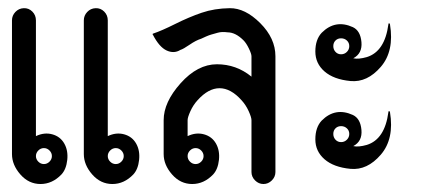

<svg xmlns="http://www.w3.org/2000/svg" viewBox="-20 -461 1080 481"><path d="M284 -84Q278 -90 270 -90Q262 -90 256 -84Q250 -78 250 -70Q250 -62 256 -56Q262 -50 270 -50Q278 -50 284 -56Q290 -62 290 -70Q290 -78 284 -84ZM104 -84Q98 -90 90 -90Q82 -90 76 -84Q70 -78 70 -70Q70 -62 76 -56Q82 -50 90 -50Q98 -50 104 -56Q110 -62 110 -70Q110 -78 104 -84ZM250 -410V-120Q271 -130 291 -124.5Q311 -119 321 -101.5Q331 -84 328.5 -60.5Q326 -37 314 -24Q291 0 261.5 0Q232 0 211 -24Q190 -48 190 -75V-410Q190 -422 198.5 -431Q207 -440 219.5 -440.5Q232 -441 241 -432Q250 -423 250 -410ZM70 -410V-120Q91 -130 111 -124.5Q131 -119 141 -101.5Q151 -84 148.5 -60.5Q146 -37 134 -24Q111 0 81.5 0Q52 0 31 -24Q10 -48 10 -75V-410Q10 -422 18.5 -431Q27 -440 39.5 -440.5Q52 -441 61 -432Q70 -423 70 -410Z M484 -84Q478 -90 470 -90Q462 -90 456 -84Q450 -78 450 -70Q450 -62 456 -56Q462 -50 470 -50Q478 -50 484 -56Q490 -62 490 -70Q490 -78 484 -84ZM670 -320V-30Q670 -18 661 -9Q652 0 640 0Q628 0 619 -9Q610 -18 610 -30V-160Q610 -167 603 -182.5Q596 -198 585 -210Q558 -240 530 -240Q502 -240 475 -210Q464 -198 457 -182.5Q450 -167 450 -160V-120Q471 -130 491 -124.5Q511 -119 521 -101.5Q531 -84 528.5 -60.5Q526 -37 514 -24Q491 0 461.5 0Q432 0 411 -24Q390 -48 390 -75V-160Q390 -205 432.5 -252.5Q475 -300 523.5 -300Q572 -300 610 -269V-320Q610 -326 603.5 -339.5Q597 -353 590 -360Q570 -380 550 -380Q536 -382 525.5 -379Q515 -376 509.5 -374.5Q504 -373 496 -369.5Q488 -366 484 -364Q471 -360 455 -349Q439 -338 432 -336Q416 -326 397.5 -334.5Q379 -343 363 -374Q361 -376 364 -377Q385 -384 419 -401Q453 -418 485 -429Q517 -440 555.5 -440.5Q594 -441 632 -403Q670 -365 670 -320Z M849 -139.5Q843 -145 834.5 -145Q826 -145 820.5 -139.5Q815 -134 815 -125.5Q815 -117 820.5 -111Q826 -105 834.5 -105Q843 -105 849 -111Q855 -117 855 -125.5Q855 -134 849 -139.5ZM957 -180Q968 -113 934 -73.5Q900 -34 858 -38Q816 -42 793 -62Q770 -82 770 -112Q770 -142 786 -159Q820 -193 864 -173Q883 -164 885.5 -135.5Q888 -107 865 -95Q878 -92 899 -98Q944 -112 953 -180Q953 -183 955 -182.5Q957 -182 957 -180ZM849 -359.5Q843 -365 834.5 -365Q826 -365 820.5 -359.5Q815 -354 815 -345.5Q815 -337 820.5 -331Q826 -325 834.5 -325Q843 -325 849 -331Q855 -337 855 -345.5Q855 -354 849 -359.5ZM957 -400Q968 -333 934 -293.5Q900 -254 858 -258Q816 -262 793 -282Q770 -302 770 -332Q770 -362 786 -379Q820 -413 864 -393Q883 -384 885.5 -355.5Q888 -327 865 -315Q878 -312 899 -318Q944 -332 953 -400Q953 -403 955 -402.5Q957 -402 957 -400Z"/></svg>

Font: SOV_Station
Style: Bold
Weight: 700
Version: Version 1.00